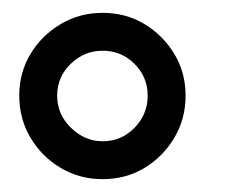

<svg xmlns="http://www.w3.org/2000/svg" viewBox="-20 -707 354 299"><path d="M140 -487Q169 -487 189.5 -508Q210 -529 210 -558Q210 -587 189.5 -607.5Q169 -628 140 -628Q111 -628 90 -607.5Q69 -587 69 -558Q69 -529 90.5 -508Q112 -487 140 -487ZM140 -428Q104 -428 74.5 -445.5Q45 -463 27.5 -492.5Q10 -522 10 -558Q10 -594 27.5 -623Q45 -652 74.5 -669.5Q104 -687 140 -687Q176 -687 205 -669.5Q234 -652 251.5 -623Q269 -594 269 -558Q269 -522 251.5 -492.5Q234 -463 205 -445.5Q176 -428 140 -428Z"/></svg>

Font: Alkalami
Style: Regular
Weight: 400
Designer: Becca Hirsbrunner Spalinger
Foundry: SIL International
Version: Version 2.000